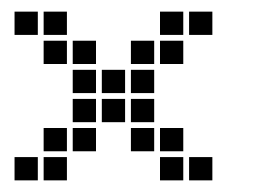

<svg xmlns="http://www.w3.org/2000/svg" viewBox="-20 -415 440 330"><path d="M5 -395V-355H45V-395ZM55 -395V-355H95V-395ZM55 -345V-305H95V-345ZM105 -345V-305H145V-345ZM105 -295V-255H145V-295ZM105 -245V-205H145V-245ZM105 -195V-155H145V-195ZM55 -195V-155H95V-195ZM55 -145V-105H95V-145ZM5 -145V-105H45V-145ZM155 -295V-255H195V-295ZM155 -245V-205H195V-245ZM205 -345V-305H245V-345ZM205 -295V-255H245V-295ZM205 -245V-205H245V-245ZM205 -195V-155H245V-195ZM255 -395V-355H295V-395ZM255 -345V-305H295V-345ZM305 -395V-355H345V-395ZM255 -195V-155H295V-195ZM255 -145V-105H295V-145ZM305 -145V-105H345V-145Z"/></svg>

Font: Nose Transport 13 Square
Style: Regular
Weight: 400
Designer: Nico Rohrbach
Foundry: Nose
Version: Version 1.400;Glyphs 3.2.3 (3260)